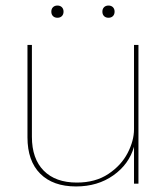

<svg xmlns="http://www.w3.org/2000/svg" viewBox="-20 -662 604 692"><path d="M479 -500V0H463V-133Q445 -70 388.5 -30Q332 10 254 10Q171 10 125 -36Q79 -82 79 -167V-500H95V-169Q95 -90 137.5 -47Q180 -4 257 -4Q324 -4 370.5 -35Q417 -66 440 -110.5Q463 -155 463 -196V-500ZM209 -620Q209 -610 203 -604Q197 -598 187 -598Q177 -598 171 -604Q165 -610 165 -620Q165 -630 171 -636Q177 -642 187 -642Q197 -642 203 -636Q209 -630 209 -620ZM393 -620Q393 -610 387 -604Q381 -598 371 -598Q361 -598 355 -604Q349 -610 349 -620Q349 -630 355 -636Q361 -642 371 -642Q381 -642 387 -636Q393 -630 393 -620Z"/></svg>

Font: Work Sans Hairline
Style: Regular
Weight: 400
Designer: Wei Huang
Foundry: Wei Huang
Version: Version 1.032